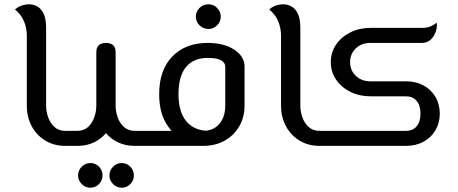

<svg xmlns="http://www.w3.org/2000/svg" viewBox="-20 -680 2135 895"><path d="M284 0Q232 0 191.5 -24.5Q151 -49 128 -91.5Q105 -134 105 -188V-512Q105 -543 96.5 -568Q88 -593 75 -610Q62 -627 50 -635Q54 -640 63.5 -646Q73 -652 87 -656Q101 -660 116 -660Q135 -660 153 -650.5Q171 -641 183 -617Q195 -593 195 -549V-188Q195 -160 204.5 -133Q214 -106 234 -88Q254 -70 284 -70H315V0ZM315 0V-70Q327 -70 331 -61Q335 -52 335 -35Q335 -19 331 -9.5Q327 0 315 0Z M315 0V-70H340Q371 -70 390.5 -88Q410 -106 419.5 -133Q429 -160 429 -188V-436Q429 -461 442 -470.5Q455 -480 474 -480Q493 -480 506 -470.5Q519 -461 519 -436V-188Q519 -134 496 -91.5Q473 -49 433 -24.5Q393 0 340 0ZM608 0Q556 0 515.5 -24.5Q475 -49 452 -91.5Q429 -134 429 -188H519Q519 -160 528.5 -133Q538 -106 558 -88Q578 -70 608 -70H644V0ZM644 0V-70Q656 -70 660 -61Q664 -52 664 -35Q664 -19 660 -9.5Q656 0 644 0ZM315 0Q303 0 299 -9.5Q295 -19 295 -35Q295 -52 299 -61Q303 -70 315 -70ZM547 195Q524 195 507 178Q490 161 490 138Q490 114 507 97Q524 80 547 80Q571 80 587.5 97Q604 114 604 138Q604 161 587.5 178Q571 195 547 195ZM401 195Q378 195 361 178Q344 161 344 138Q344 114 361 97Q378 80 401 80Q425 80 441.5 97Q458 114 458 138Q458 161 441.5 178Q425 195 401 195Z M644 0V-70H927Q974 -70 1002 -102Q1030 -134 1030 -188V-369Q1030 -388 1010.5 -399Q991 -410 948 -410Q882 -410 847 -367.5Q812 -325 812 -241Q812 -158 849 -114Q886 -70 955 -70L925 -1Q869 -7 823 -34.5Q777 -62 749.5 -113.5Q722 -165 722 -241Q722 -354 783.5 -417Q845 -480 948 -480Q1024 -480 1072 -448.5Q1120 -417 1120 -369V-188Q1120 -134 1095.5 -91.5Q1071 -49 1027.5 -24.5Q984 0 927 0ZM644 0Q632 0 628 -9.5Q624 -19 624 -35Q624 -52 628 -61Q632 -70 644 -70ZM952 -545Q927 -545 910 -562Q893 -579 893 -602Q893 -626 910 -643Q927 -660 952 -660Q975 -660 992 -643Q1009 -626 1009 -602Q1009 -579 992 -562Q975 -545 952 -545Z M1469 0Q1417 0 1376.5 -24.5Q1336 -49 1313 -91.5Q1290 -134 1290 -188V-512Q1290 -543 1281.5 -568Q1273 -593 1260 -610Q1247 -627 1235 -635Q1239 -640 1248.5 -646Q1258 -652 1272 -656Q1286 -660 1301 -660Q1320 -660 1338 -650.5Q1356 -641 1368 -617Q1380 -593 1380 -549V-188Q1380 -160 1389.5 -133Q1399 -106 1419 -88Q1439 -70 1469 -70H1500V0ZM1500 0V-70Q1512 -70 1516 -61Q1520 -52 1520 -35Q1520 -19 1516 -9.5Q1512 0 1500 0Z M1500 0V-70H1872Q1904 -70 1922 -91Q1940 -112 1940 -150Q1940 -189 1922 -210Q1904 -231 1872 -231H1707Q1655 -231 1613 -252Q1571 -273 1546.5 -309Q1522 -345 1522 -390Q1522 -436 1546.5 -472Q1571 -508 1613 -529Q1655 -550 1707 -550H1946Q1974 -550 1990.5 -558.5Q2007 -567 2016 -574Q2018 -562 2015 -546Q2012 -530 2003.5 -515Q1995 -500 1981 -490Q1967 -480 1947 -480H1707Q1665 -480 1638.5 -454.5Q1612 -429 1612 -390Q1612 -352 1638.5 -326.5Q1665 -301 1707 -301H1872Q1919 -301 1954.5 -281.5Q1990 -262 2010 -228Q2030 -194 2030 -150Q2030 -107 2010 -73Q1990 -39 1954.5 -19.5Q1919 0 1872 0ZM1500 0Q1488 0 1484 -9.5Q1480 -19 1480 -35Q1480 -52 1484 -61Q1488 -70 1500 -70Z"/></svg>

Font: El Messiri
Style: Regular
Weight: 400
Designer: Mohamed Gaber
Foundry: Kief Type Foundry
Version: Version 2.020